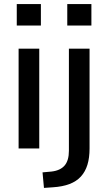

<svg xmlns="http://www.w3.org/2000/svg" viewBox="-20 -726 529 939"><path d="M62 -601V-706H180V-601ZM71 0V-488H172V0ZM309 -601V-706H427V-601ZM195 193 188 117 232 113Q275 108 296 83.5Q317 59 317 11V-488H418V0Q418 46 407.5 80Q397 114 375.5 137.5Q354 161 320 174Q286 187 238 190Z"/></svg>

Font: Nunito Sans 12pt ExtraLight 12pt SemiBold
Style: Regular
Weight: 600
Version: Version 3.101;gftools[0.9.27]